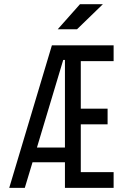

<svg xmlns="http://www.w3.org/2000/svg" viewBox="-20 -914 626 934"><path d="M24.9 0 232.4 -693.4H532.7V-616.7H373V-385.3H503.4V-309.1H373V-76.7H532.7V0H295.9V-124.5H138.2L100.6 0ZM159.7 -196.3H295.9V-622.6H287.6ZM260.7 -771.5 369.1 -893.6H480.5L354.5 -771.5Z"/></svg>

Font: Cascadia Code NF SemiLight
Style: Regular
Weight: 350
Monospace: yes
Designer: Aaron Bell
Foundry: Saja Typeworks
Version: Version 2404.023; ttfautohint (v1.8.4)